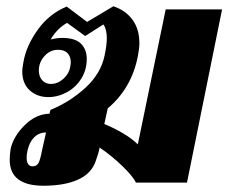

<svg xmlns="http://www.w3.org/2000/svg" viewBox="-20 -583 729 613"><path d="M11 -73Q11 -89 14 -108Q23 -148 59 -183.5Q95 -219 138 -220L141 -232Q204 -258 253 -303Q302 -348 314 -406Q321 -439 321 -461Q321 -490 310 -505L252 -468L194 -510Q175 -499 161.5 -484Q148 -469 142 -457Q162 -462 178 -462Q220 -462 238.5 -443.5Q257 -425 257 -395Q257 -360 239.5 -332Q222 -304 193.5 -288.5Q165 -273 134 -273Q99 -273 75 -294.5Q51 -316 51 -356Q51 -364 55 -386Q64 -437 100.5 -488Q137 -539 193 -562L258 -513L342 -563Q381 -550 403 -520Q425 -490 425 -445Q425 -428 420 -403Q400 -301 324 -237L313 -187Q345 -174 373.5 -157Q402 -140 420 -122L509 -553H689L577 0H414Q406 -18 372.5 -51Q339 -84 298 -112Q295 -94 285 -67Q271 -28 228 -9Q185 10 119 10Q11 10 11 -73ZM204 -369Q206 -379 206 -384Q206 -402 196 -413Q186 -424 165 -424Q140 -424 122 -404Q104 -384 104 -358Q104 -339 114.5 -327Q125 -315 142 -315Q164 -315 182 -331Q200 -347 204 -369ZM114 -102 127 -160Q105 -160 89.5 -145Q74 -130 68 -103Q65 -90 65 -80Q65 -66 70 -59Q75 -52 84 -52Q96 -52 102 -61Q108 -70 114 -102Z"/></svg>

Font: Taviraj ExtraBold
Style: Italic
Weight: 800
Italic angle: -12°
Designer: Katatrad Team
Foundry: CadsonDemak
Version: Version 1.001